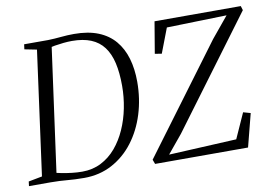

<svg xmlns="http://www.w3.org/2000/svg" viewBox="-87 -879 1434 1015"><g transform="rotate(-10 629.5 -371.5)"><path d="M97 -743H225.5Q261 -744 296 -747.5Q331 -751 365.5 -751Q441.5 -751 495.5 -729.2Q549.5 -707.5 584 -666.8Q618.5 -626 635 -569.5Q651.5 -513 651.5 -444Q651.5 -353 626 -271.2Q600.5 -189.5 552.8 -126.8Q505 -64 437.8 -28Q370.5 8 287 8Q259.5 8 238 6.8Q216.5 5.5 196.8 4Q177 2.5 155.8 1.2Q134.5 0 107.5 0H-8L-5 -24.5L68.5 -38.5L159 -703.5L93.5 -716.5ZM143.5 -16 128 -49Q148.5 -43 174.2 -38Q200 -33 228 -29.8Q256 -26.5 283.5 -26.5Q339.5 -26.5 385 -49.8Q430.5 -73 464.8 -113.5Q499 -154 522.2 -206.2Q545.5 -258.5 557.2 -317.8Q569 -377 569 -437Q569 -507.5 557 -559.8Q545 -612 518.8 -647Q492.5 -682 450.5 -699.2Q408.5 -716.5 348.5 -716.5Q327 -716.5 302.8 -714Q278.5 -711.5 256.5 -707.8Q234.5 -704 221 -700.5L241.5 -729.5ZM669 0 660 -24 1085.5 -596.5 1177.5 -708 855.5 -699.5 805 -567.5 768.5 -573.5 797 -743H1260L1267 -720L831 -133L750.5 -35.5L1114 -53.5L1174.5 -188L1213.5 -177L1168 0Z"/></g></svg>

Font: Merriweather 96pt Light
Style: Italic
Weight: 300
Italic angle: -7.8°
Version: Version 2.101